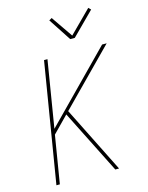

<svg xmlns="http://www.w3.org/2000/svg" viewBox="-139 -1052 879 1137"><g transform="rotate(-15 300.0 -483.0)"><path d="M423 0 227 -390 131 -292 83 0H62L183 -735H204L137 -326L539 -735H567L243 -406L446 0ZM365 -815 274 -954 291 -964 382 -832 516 -966 530 -952 393 -815Z"/></g></svg>

Font: Iosevka Thin Extended Oblique
Style: Regular
Weight: 100
Width: 7
Italic angle: -9°
Monospace: yes
Designer: Belleve Invis
Foundry: Belleve Invis
Version: Version 32.5.0; ttfautohint (v1.8.4)